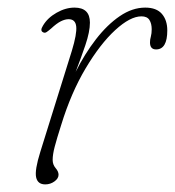

<svg xmlns="http://www.w3.org/2000/svg" viewBox="-20 -477 460 505"><path d="M93.5 -392Q84.5 -396 93 -409.5Q105 -430 128.8 -443.5Q152.5 -457 176 -457Q216.5 -457 216.5 -417.5Q216.5 -393.5 204.5 -358.2Q192.5 -323 179 -288Q202.5 -335 232.2 -373.5Q262 -412 295 -434.5Q328 -457 362 -457Q391.5 -457 405.8 -440.5Q420 -424 420 -397Q420 -347 390.5 -347Q374.5 -347 374.5 -365.5Q374.5 -373 376.8 -381Q379 -389 379 -400Q379 -415 373 -424.5Q367 -434 352 -434Q322.5 -434 283 -397.8Q243.5 -361.5 205.2 -297.2Q167 -233 141 -148.5Q129 -111 123.8 -90.8Q118.5 -70.5 118.5 -56.5Q118.5 -44 126.2 -35Q134 -26 134 -17.5Q134 -7.5 123.2 0.2Q112.5 8 99 8Q79 8 75 -10.8Q71 -29.5 86 -77.5L169 -343.5Q182.5 -388 180.5 -407.2Q178.5 -426.5 160.5 -426.5Q151 -426.5 140 -421Q129 -415.5 114.5 -402Q107.5 -396 102.8 -392.8Q98 -389.5 93.5 -392Z"/></svg>

Font: Fraunces 9pt S050 Thin
Style: Italic
Weight: 100
Italic angle: -16°
Version: Version 1.000; ttfautohint (v1.8.3)